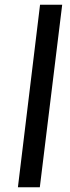

<svg xmlns="http://www.w3.org/2000/svg" viewBox="-20 -795 296 815"><path d="M244 -775 149 0H56L150 -775Z"/></svg>

Font: Josefin Sans
Style: Italic
Weight: 400
Italic angle: -7°
Designer: Santiago Orozco
Foundry: Typemade
Version: Version 2.000